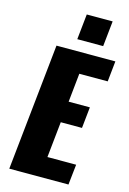

<svg xmlns="http://www.w3.org/2000/svg" viewBox="-151 -1115 798 1186"><g transform="rotate(15 248.0 -522.0)"><path d="M232.9 -881.3H398.4L415.5 -1043.9H250ZM34.2 0H412.6L426.8 -130.4H243.2L267.1 -359.4H402.8L417 -494.6H281.2L300.3 -678.2H481.9L495.6 -809.6H119.1Z"/></g></svg>

Font: Oswald
Style: Heavy
Weight: 800
Designer: Vernon Adams
Foundry: Vernon Adams
Version: 3.0; ttfautohint (v0.95.6-bc232) -l 8 -r 50 -G 200 -x 0 -w "